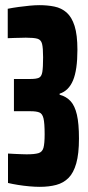

<svg xmlns="http://www.w3.org/2000/svg" viewBox="-20 -716 340 744"><path d="M134 8Q116 8 93.5 6Q71 4 49.5 0.5Q28 -3 11 -7V-121Q25 -120 38.5 -119.5Q52 -119 64 -118.5Q76 -118 83 -118Q114 -118 129 -122.5Q144 -127 148.5 -143.5Q153 -160 153 -196Q153 -239 148.5 -257.5Q144 -276 132 -280.5Q120 -285 99 -285H34V-410H99Q120 -410 130.5 -414.5Q141 -419 144 -437Q147 -455 147 -494Q147 -530 143 -546Q139 -562 125 -566Q111 -570 80 -570Q72 -570 61 -569.5Q50 -569 37 -569Q24 -569 10 -568V-682Q30 -686 52 -689Q74 -692 95 -694Q116 -696 133 -696Q164 -696 191 -690.5Q218 -685 238 -667.5Q258 -650 269 -615.5Q280 -581 280 -523Q280 -445 263 -404.5Q246 -364 211 -353V-349Q237 -342 253.5 -324Q270 -306 278 -271.5Q286 -237 286 -179Q286 -120 275.5 -83Q265 -46 245.5 -26.5Q226 -7 198 0.5Q170 8 134 8Z"/></svg>

Font: Saira UltraCondensed Black
Style: Regular
Weight: 900
Width: 1
Designer: Hector Gatti with collaboration of the Omnibus-Type team
Foundry: Omnibus-Type
Version: Version 1.101